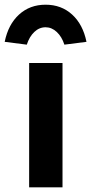

<svg xmlns="http://www.w3.org/2000/svg" viewBox="-58 -797 388 817"><path d="M66 0V-529H208V0ZM56 -607 -38 -619Q-23 -693 23 -735Q69 -777 136 -777Q203 -777 249 -735Q295 -693 310 -619L216 -607Q205 -641 183.5 -661Q162 -681 136 -681Q109 -681 88 -661Q67 -641 56 -607Z"/></svg>

Font: Lexend Deca SemiBold
Style: Regular
Weight: 600
Designer: Bonnie Shaver-Troup, Thomas Jockin
Foundry: Lexend
Version: Version 1.008; ttfautohint (v1.8.4.7-5d5b)